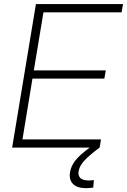

<svg xmlns="http://www.w3.org/2000/svg" viewBox="-20 -748 644 973"><path d="M41.5 0 162.1 -727.5H603.5L596.2 -685.5H200.2L151.4 -391.1H516.1L508.8 -349.6H144.5L93.8 -41.5H491.7L484.9 0ZM416.5 205.6Q370.1 205.6 349.4 183.6Q328.6 161.6 335 124.5Q341.3 86.4 371.8 53.7Q402.3 21 458 -16.1L484.4 0Q434.1 37.6 408.7 64.5Q383.3 91.3 378.4 119.6Q375 140.6 386.5 153.6Q397.9 166.5 430.7 166.5Q437 166.5 443.4 166Q449.7 165.5 455.6 164.6L452.6 202.6Q444.3 203.6 435.3 204.6Q426.3 205.6 416.5 205.6Z"/></svg>

Font: Inter 28pt ExtraLight
Style: Italic
Weight: 250
Italic angle: -9.3988°
Designer: Rasmus Andersson
Foundry: rsms
Version: Version 4.001;git-66647c0bb